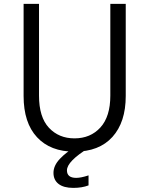

<svg xmlns="http://www.w3.org/2000/svg" viewBox="-20 -751 756 973"><path d="M99.6 0ZM99.6 -264.6V-731.4H177.7V-266.6Q177.7 -157.2 228 -103.5Q278.3 -49.8 357.4 -49.8Q438.5 -49.8 488.8 -105Q539.1 -160.2 539.1 -266.6V-731.4H617.2V-264.6Q617.2 -131.8 549.8 -57.1Q482.4 17.6 357.4 17.6Q235.4 17.6 167.5 -55.7Q99.6 -128.9 99.6 -264.6ZM251 125Q251 87.9 284.2 53.2Q317.4 18.6 356.4 -2H430.7Q319.3 66.4 319.3 112.3Q319.3 150.4 366.2 150.4Q390.6 150.4 428.7 137.7V188.5Q395.5 201.2 351.6 201.2Q302.7 201.2 276.9 181.2Q251 161.1 251 125Z"/></svg>

Font: Batunionen A1
Style: Regular
Weight: 400
Designer: HanYang I&C Co.,Ltd.
Foundry: HanYang I&C Co.,Ltd.
Version: Version 2.50; ttfautohint (v1.6)